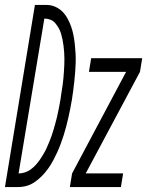

<svg xmlns="http://www.w3.org/2000/svg" viewBox="-60 -755 594 775"><path d="M-40 0 81 -735H128Q147 -735 163.5 -727.5Q180 -720 192 -708Q204 -696 212.5 -680.5Q221 -665 227 -648Q233 -631 236.5 -613Q240 -595 242 -576.5Q244 -558 245 -539.5Q246 -521 245.5 -502.5Q245 -484 243.5 -465Q242 -446 240 -427Q238 -408 235.5 -389Q233 -370 230 -351Q227 -334 223.5 -316Q220 -298 216 -280.5Q212 -263 207.5 -245.5Q203 -228 197.5 -210.5Q192 -193 185.5 -175.5Q179 -158 171.5 -141.5Q164 -125 155 -108Q146 -91 135 -75.5Q124 -60 111 -46.5Q98 -33 82 -21.5Q66 -10 48.5 -5Q31 0 13 0ZM15 -55Q28 -55 40.5 -59Q53 -63 64.5 -71.5Q76 -80 85 -90Q94 -100 101.5 -111Q109 -122 116 -134Q123 -146 128.5 -158Q134 -170 139 -182.5Q144 -195 148.5 -207.5Q153 -220 156.5 -232.5Q160 -245 163.5 -257.5Q167 -270 170 -282.5Q173 -295 175.5 -308Q178 -321 180.5 -333.5Q183 -346 185 -359V-360Q185 -360 185 -360Q185 -360 185 -360Q187 -374 189 -387Q191 -400 193 -413Q195 -426 196 -439.5Q197 -453 198 -466Q199 -479 199.5 -492Q200 -505 200 -518Q200 -531 199 -544Q198 -557 196.5 -569.5Q195 -582 192.5 -594.5Q190 -607 186.5 -619Q183 -631 177 -641.5Q171 -652 163 -661.5Q155 -671 143.5 -675.5Q132 -680 119 -680ZM222 0 231 -55 449 -465H299L308 -520H514L505 -465L286 -55H437L428 0Z"/></svg>

Font: Iosevka SS04 Light Oblique
Style: Regular
Weight: 300
Italic angle: -9°
Monospace: yes
Designer: Belleve Invis
Foundry: Belleve Invis
Version: Version 19.0.0; ttfautohint (v1.8.4)